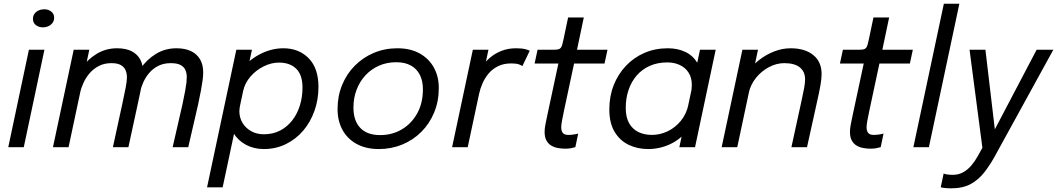

<svg xmlns="http://www.w3.org/2000/svg" viewBox="-20 -802 5758 1046"><path d="M25 0 137.5 -531H222L109.5 0ZM214 -653Q191.5 -653 175.5 -665.2Q159.5 -677.5 159.5 -699Q159.5 -715.5 168 -727.2Q176.5 -739 190.8 -745.2Q205 -751.5 221 -751.5Q243 -751.5 259 -739.2Q275 -727 275 -706Q275 -689.5 266.5 -677.8Q258 -666 244 -659.5Q230 -653 214 -653Z M595 0 646 -234.5Q658.5 -291.5 665 -326.2Q671.5 -361 671.5 -381Q671.5 -401 664.5 -418.5Q657.5 -436 639.2 -447Q621 -458 587 -458Q549 -458 519.8 -443.2Q490.5 -428.5 469.5 -404.5Q448.5 -380.5 435.2 -351.8Q422 -323 416 -295L372 -314.5Q385 -374.5 419.8 -425.5Q454.5 -476.5 505.2 -507.8Q556 -539 617 -539Q666.5 -539 698 -522.5Q729.5 -506 744.8 -476.2Q760 -446.5 760 -406Q760 -389.5 756.2 -364.8Q752.5 -340 745.5 -305.8Q738.5 -271.5 728.5 -226L679.5 0ZM268.5 0 381.5 -531H466.5L353.5 0ZM920.5 0 974 -233.5Q984 -280.5 989 -308.2Q994 -336 995.8 -352.8Q997.5 -369.5 997.5 -382.5Q997.5 -402.5 990.5 -419.5Q983.5 -436.5 964.8 -447.2Q946 -458 910.5 -458Q872 -458 843 -443.5Q814 -429 793.8 -405.5Q773.5 -382 761.2 -354.8Q749 -327.5 743.5 -302.5L699.5 -321Q711.5 -378 745.2 -427.8Q779 -477.5 829.2 -508.2Q879.5 -539 941 -539Q989 -539 1021.5 -523Q1054 -507 1070.5 -477.8Q1087 -448.5 1087 -407.5Q1087 -389.5 1084 -366.2Q1081 -343 1075 -310.5Q1069 -278 1059 -231.5L1005.5 0Z M1108 218.5 1267.5 -531H1352.5L1193 218.5ZM1417 10Q1363.5 10 1320 -13.2Q1276.5 -36.5 1251.2 -78.2Q1226 -120 1226 -175Q1226 -194.5 1228.2 -209.2Q1230.5 -224 1232.5 -229.5L1288.5 -231Q1287 -224.5 1285.5 -213.8Q1284 -203 1284 -196.5Q1284 -160.5 1301.5 -132Q1319 -103.5 1349 -87Q1379 -70.5 1417 -70.5Q1467.5 -70.5 1506.5 -91Q1545.5 -111.5 1572.8 -147Q1600 -182.5 1614 -228.2Q1628 -274 1628 -324.5Q1628 -394 1593.8 -427.5Q1559.5 -461 1500 -461Q1457.5 -461 1416 -440.2Q1374.5 -419.5 1344.2 -384.5Q1314 -349.5 1304.5 -306L1239.5 -308Q1254 -376.5 1298.2 -428.5Q1342.5 -480.5 1402.2 -509.8Q1462 -539 1523.5 -539Q1608.5 -539 1661.8 -484.5Q1715 -430 1715 -328.5Q1715 -259.5 1693.2 -198.2Q1671.5 -137 1631.8 -90.2Q1592 -43.5 1537.2 -16.8Q1482.5 10 1417 10Z M2044 10Q1974 10 1923.5 -17.5Q1873 -45 1846 -94Q1819 -143 1819 -208Q1819 -278.5 1843.8 -339Q1868.5 -399.5 1913 -444.2Q1957.5 -489 2016.8 -514Q2076 -539 2145 -539Q2215.5 -539 2266 -511Q2316.5 -483 2343.5 -434.2Q2370.5 -385.5 2370.5 -323Q2370.5 -249.5 2345 -188.5Q2319.5 -127.5 2274.8 -83Q2230 -38.5 2170.8 -14.2Q2111.5 10 2044 10ZM2051 -66Q2116.5 -66 2169.2 -97.2Q2222 -128.5 2253 -184.5Q2284 -240.5 2284 -315.5Q2284 -361.5 2267.2 -394.5Q2250.5 -427.5 2218.2 -445.2Q2186 -463 2138.5 -463Q2087.5 -463 2045 -444.2Q2002.5 -425.5 1971.2 -392Q1940 -358.5 1922.8 -313.5Q1905.5 -268.5 1905.5 -215.5Q1905.5 -144.5 1942.8 -105.2Q1980 -66 2051 -66Z M2443 0 2556 -531H2641L2606.5 -368L2575.5 -378Q2585 -407.5 2603.8 -436.2Q2622.5 -465 2650 -488.2Q2677.5 -511.5 2713 -525.2Q2748.5 -539 2791.5 -539Q2823.5 -539 2842.8 -533.8Q2862 -528.5 2866 -525.5L2826 -442Q2822 -445.5 2807.8 -451Q2793.5 -456.5 2765.5 -456.5Q2724 -456.5 2693.5 -441.5Q2663 -426.5 2642.2 -401.8Q2621.5 -377 2608.8 -348Q2596 -319 2590 -290.5L2528 0Z M3059.5 8Q3038.5 8 3018.5 4.2Q2998.5 0.5 2982.2 -9.5Q2966 -19.5 2956.5 -37.5Q2947 -55.5 2947 -83.5Q2947 -100.5 2951 -122Q2955 -143.5 2961 -171L3022 -456H2892.5L2908.5 -531H2995.5Q3011.5 -531 3020.5 -533Q3029.5 -535 3034.5 -540.8Q3039.5 -546.5 3043 -558.5Q3046.5 -570.5 3050.5 -590L3075 -707H3160.5L3123.5 -531H3289.5L3273.5 -456H3107.5L3052.5 -198.5Q3046 -166.5 3041.8 -144.5Q3037.5 -122.5 3037.5 -108.5Q3037.5 -88.5 3046.2 -77.8Q3055 -67 3076.5 -67Q3091 -67 3107 -69.5Q3123 -72 3130 -74.5L3114.5 -0.5Q3105 2.5 3091.8 5.2Q3078.5 8 3059.5 8Z M3511 10Q3453 10 3405 -13Q3357 -36 3328.2 -84Q3299.5 -132 3299.5 -206Q3299.5 -277 3323.2 -337.5Q3347 -398 3389.8 -443.2Q3432.5 -488.5 3490.8 -513.8Q3549 -539 3618 -539Q3671.5 -539 3713 -519.5Q3754.5 -500 3778.2 -460.8Q3802 -421.5 3802 -363Q3802 -348.5 3799.8 -327.8Q3797.5 -307 3793.5 -292.5H3743.5Q3746 -301 3747.5 -315.5Q3749 -330 3749 -339Q3749 -379 3731.2 -406.5Q3713.5 -434 3683.2 -448Q3653 -462 3616 -462Q3562 -462 3520 -443.2Q3478 -424.5 3448.8 -390.8Q3419.5 -357 3404.2 -311.8Q3389 -266.5 3389 -214Q3389 -162.5 3407.8 -130Q3426.5 -97.5 3458.8 -82.2Q3491 -67 3532 -67Q3575.5 -67 3616.8 -86.5Q3658 -106 3689 -143.5Q3720 -181 3731 -234L3788.5 -230.5Q3771.5 -149.5 3729.2 -96Q3687 -42.5 3630.2 -16.2Q3573.5 10 3511 10ZM3766.5 0H3681L3793.5 -531H3879Z M4291.5 0 4347 -254.5Q4356.5 -297.5 4361.2 -323.8Q4366 -350 4366 -370.5Q4366 -411 4337.8 -434.5Q4309.5 -458 4252.5 -458Q4210 -458 4169 -436.2Q4128 -414.5 4098.5 -377.8Q4069 -341 4059 -295.5L4010 -314Q4020 -361 4047.2 -401.8Q4074.5 -442.5 4113.2 -473.2Q4152 -504 4197 -521.5Q4242 -539 4287.5 -539Q4365 -539 4410.5 -502.2Q4456 -465.5 4456 -399Q4456 -371.5 4449.5 -335.8Q4443 -300 4431 -246.5L4376.5 0ZM3911.5 0 4024.5 -531H4109.5L3996.5 0Z M4723 8Q4702 8 4682 4.2Q4662 0.5 4645.8 -9.5Q4629.5 -19.5 4620 -37.5Q4610.5 -55.5 4610.5 -83.5Q4610.5 -100.5 4614.5 -122Q4618.5 -143.5 4624.5 -171L4685.5 -456H4556L4572 -531H4659Q4675 -531 4684 -533Q4693 -535 4698 -540.8Q4703 -546.5 4706.5 -558.5Q4710 -570.5 4714 -590L4738.5 -707H4824L4787 -531H4953L4937 -456H4771L4716 -198.5Q4709.5 -166.5 4705.2 -144.5Q4701 -122.5 4701 -108.5Q4701 -88.5 4709.8 -77.8Q4718.5 -67 4740 -67Q4754.5 -67 4770.5 -69.5Q4786.5 -72 4793.5 -74.5L4778 -0.5Q4768.5 2.5 4755.2 5.2Q4742 8 4723 8Z M5206.5 -781.5 5040.5 0H4956L5122 -781.5Z M5162.5 224Q5142.5 224 5125.5 222Q5108.5 220 5105 218L5121 143Q5126.5 146.5 5141 148.5Q5155.5 150.5 5170.5 150.5Q5202.5 150.5 5227.8 136.2Q5253 122 5272.2 99Q5291.5 76 5306 50L5332 3L5262 -531H5348.5L5402.5 -74H5387.5L5627.5 -531H5718.5L5401.5 46Q5375 94.5 5344 135Q5313 175.5 5269.8 199.8Q5226.5 224 5162.5 224Z"/></svg>

Font: Epilogue
Style: Italic
Weight: 400
Italic angle: -12°
Designer: Tyler Finck
Foundry: Etcetera Type Co
Version: Version 2.112